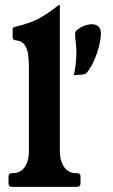

<svg xmlns="http://www.w3.org/2000/svg" viewBox="-20 -724 438 744"><path d="M279 -53Q292 -53 292 -40V-13Q292 0 277 0H28Q13 0 13 -13V-40Q13 -53 26 -53H28Q60 -53 76 -77Q92 -101 92 -136V-466Q92 -491 89 -513Q86 -535 75 -550.5Q64 -566 40 -568Q29 -569 29 -580V-610Q29 -615 32 -617.5Q35 -620 42 -621Q97 -634 132 -653Q167 -672 204 -702Q207 -704 209 -704H210Q212 -704 212 -702V-137Q212 -102 228 -77.5Q244 -53 276 -53ZM266 -433Q270 -449 273 -472.5Q276 -496 276 -524Q276 -538 273.5 -559Q271 -580 271 -594Q271 -603 279 -608Q307 -630 337 -630Q351 -630 361 -622Q371 -614 371 -594Q371 -574 363.5 -544.5Q356 -515 343.5 -487Q331 -459 315 -441Q311 -437 301 -435Z"/></svg>

Font: Young Serif Light
Style: Regular
Weight: 300
Designer: Bastien Sozeau
Foundry: NBR — Bastien Sozeau
Version: Version 5.001